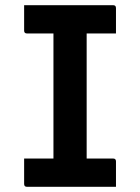

<svg xmlns="http://www.w3.org/2000/svg" viewBox="-20 -720 540 740"><path d="M427 0H84Q73 0 73 -11V-109H186V-591H84Q73 -591 73 -602V-700H416Q427 -700 427 -689V-591H314V-109H416Q427 -109 427 -98Z"/></svg>

Font: Recursive Sn Lnr St SmB
Style: Regular
Weight: 600
Version: Version 1.079;hotconv 1.0.112;makeotfexe 2.5.65598; ttfautoh